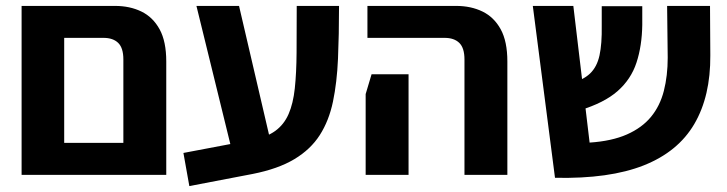

<svg xmlns="http://www.w3.org/2000/svg" viewBox="-20 -591 2459 649"><path d="M397 0V-390Q397 -429 379.5 -446Q362 -463 330 -463H144V-571H369Q419 -571 458 -552Q497 -533 519.5 -492Q542 -451 542 -383V-93V0ZM83 0V-108H490L487 0ZM53 0V-483V-571H197V-475V0Z M620 38 600 -74 832 -118Q881 -127 910.5 -148.5Q940 -170 955.5 -205.5Q971 -241 976.5 -292.5Q982 -344 982.5 -413Q983 -482 983 -571H1126Q1126 -473 1122.5 -392.5Q1119 -312 1105.5 -247.5Q1092 -183 1061 -134.5Q1030 -86 975 -53Q920 -20 834 -3ZM762 -90 644 -571H788L900 -90Z M1550 0V-390Q1550 -429 1532.5 -446Q1515 -463 1483 -463H1222V-571H1522Q1572 -571 1611 -552Q1650 -533 1672.5 -492Q1695 -451 1695 -383V0ZM1216 0V-273L1236 -340H1361V-273V0Z M1856 10 1781 -571H1918L1973 -109Q2048 -114 2099 -136.5Q2150 -159 2180.5 -196Q2211 -233 2224 -284Q2237 -335 2237 -396L2235 -571H2380L2381 -404Q2382 -266 2327 -172Q2272 -78 2156 -32Q2040 14 1856 10ZM1939 -218 1905 -308Q1951 -320 1974.5 -342.5Q1998 -365 2006.5 -404Q2015 -443 2014 -504V-570H2151V-507Q2150 -436 2131.5 -379.5Q2113 -323 2067.5 -283Q2022 -243 1939 -218Z"/></svg>

Font: Assistant ExtraLight
Style: Bold
Weight: 700
Version: Version 3.000